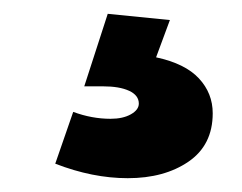

<svg xmlns="http://www.w3.org/2000/svg" viewBox="-20 -29 351 278"><path d="M226 0 206 54Q248 63 268 84.5Q288 106 288 135Q288 181 253 205Q218 229 165 229Q114 229 60 208L86 133Q113 143 140 143Q158 143 169.5 136.5Q181 130 181 121Q181 109 167 102.5Q153 96 129 96H102L136 -9Z"/></svg>

Font: Montserrat SemiBold
Style: Regular
Weight: 600
Designer: Julieta Ulanovsky
Foundry: Julieta Ulanovsky
Version: Version 6.001